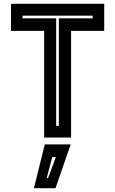

<svg xmlns="http://www.w3.org/2000/svg" viewBox="-20 -720 603 1005"><path d="M211 0V-558.5H37.5V-700H525.5V-558.5H352V0ZM274 -61H288V-624H465V-638H98V-624H274ZM157.5 265 214.5 36H350L270.5 265ZM224.5 212H231.5L272.5 102H253.5Z"/></svg>

Font: Tourney Thin
Style: Regular
Weight: 100
Designer: Tyler Finck
Foundry: Etcetera Type Co
Version: Version 1.015